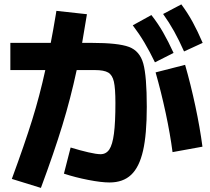

<svg xmlns="http://www.w3.org/2000/svg" viewBox="-20 -829 978 896"><path d="M191.4 -502H28.3V-628.9H216.8Q228 -686 240.2 -759.8L243.2 -778.3L385.7 -762.7Q378.9 -718.3 363.3 -628.9H408.2Q531.2 -628.9 581.8 -610.1Q632.3 -591.3 648.7 -532.2Q665 -473.1 665 -330.1Q665 -202.1 647.5 -125.5Q629.9 -48.8 592 -13.2Q554.2 22.5 491.2 22.5Q452.6 22.5 392.3 10.7Q332 -1 278.3 -18.6L309.6 -140.6Q354 -127 392.1 -118.2Q430.2 -109.4 449.2 -109.4Q475.1 -109.4 490 -131.3Q504.9 -153.3 511.7 -205.1Q518.6 -256.8 518.6 -348.6Q518.6 -416.5 511.5 -447.8Q504.4 -479 484.9 -490.5Q465.3 -502 422.9 -502H337.9Q309.6 -370.1 271 -243.9Q232.4 -117.7 170.9 47.9L35.2 5.9Q95.2 -157.2 130.1 -269.3Q165 -381.3 191.4 -502ZM706.1 -491.2 843.8 -526.4Q870.1 -435.1 891.6 -334.2Q913.1 -233.4 924.8 -144.5L785.2 -119.1Q774.4 -202.6 753.2 -301.8Q731.9 -400.9 706.1 -491.2ZM599.6 -710.9 686.5 -758.8Q716.8 -720.2 741 -678.2Q765.1 -636.2 790 -582L703.1 -538.1Q678.2 -589.4 654.1 -630.1Q629.9 -670.9 599.6 -710.9ZM741.2 -763.7 826.2 -808.6Q856 -768.6 879.4 -725.6Q902.8 -682.6 925.8 -628.9L838.9 -588.9Q815.4 -641.6 792.5 -682.9Q769.5 -724.1 741.2 -763.7Z"/></svg>

Font: Pretendard ExtraBold
Style: Regular
Weight: 800
Designer: Base glyphs from Inter by Rasmus Andersson; Hangeul glyphs from Noto Sans CJK(Source Han Sans) by Jang Soo-young and Kan
Foundry: Kil Hyung-jin
Version: Version 1.309